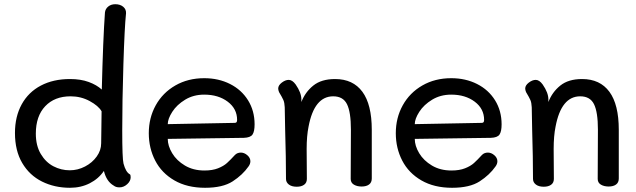

<svg xmlns="http://www.w3.org/2000/svg" viewBox="-20 -885 3018 911"><path d="M51 -254Q51 -332 83 -390Q115 -448 174 -479Q233 -510 312 -510Q363 -510 401 -496Q439 -482 463 -460Q469 -701 478 -826Q480 -843 493.5 -854Q507 -865 527 -865Q550 -865 564.5 -853Q579 -841 578 -822Q571 -756 565.5 -580Q560 -404 560 -266Q560 -133 566 -109Q577 -68 596 -58Q600 -56 600 -44Q600 -26 583.5 -11Q567 4 547 4Q530 4 520 -4Q485 -24 473 -74Q448 -37 406 -15.5Q364 6 312 6Q239 6 179.5 -23.5Q120 -53 85.5 -111.5Q51 -170 51 -254ZM460 -205Q460 -251 461 -277L462 -357Q447 -383 405.5 -405.5Q364 -428 315 -428Q239 -428 194.5 -381Q150 -334 150 -251Q150 -194 173.5 -154.5Q197 -115 233.5 -96Q270 -77 311 -77Q349 -77 383.5 -95Q418 -113 439 -142.5Q460 -172 460 -205Z M686 -253Q686 -326 719 -385.5Q752 -445 812 -479.5Q872 -514 949 -514Q1017 -514 1071.5 -486.5Q1126 -459 1157 -409Q1188 -359 1188 -295Q1188 -261 1178 -246.5Q1168 -232 1137 -231L776 -226Q776 -193 797 -158Q818 -123 857.5 -99.5Q897 -76 950 -76Q988 -76 1014.5 -86.5Q1041 -97 1057 -111.5Q1073 -126 1095 -150Q1106 -161 1123 -161Q1139 -161 1153.5 -148.5Q1168 -136 1168 -120Q1168 -107 1159 -95Q1131 -55 1084 -24.5Q1037 6 953 6Q868 6 807.5 -29Q747 -64 716.5 -123Q686 -182 686 -253ZM1094 -302Q1100 -302 1102.5 -305.5Q1105 -309 1105 -316Q1105 -369 1060.5 -402.5Q1016 -436 949 -436Q898 -436 858.5 -412Q819 -388 797.5 -354.5Q776 -321 776 -296Z M1744 -269V-38Q1744 -19 1731 -9.5Q1718 0 1696 0Q1674 0 1659 -9Q1644 -18 1644 -36L1645 -270Q1645 -353 1626.5 -390.5Q1608 -428 1561 -428Q1471 -428 1444 -284Q1435 -240 1435 -178L1436 -36Q1436 -18 1423 -8.5Q1410 1 1388 1Q1364 1 1350.5 -9.5Q1337 -20 1337 -36Q1337 -136 1333 -268Q1331 -346 1331 -376Q1330 -398 1324.5 -410.5Q1319 -423 1304 -448Q1300 -458 1300 -465Q1300 -480 1317 -493Q1334 -506 1350 -506Q1367 -506 1383 -484Q1410 -445 1410 -413V-401Q1428 -448 1466.5 -479Q1505 -510 1570 -510Q1655 -510 1699.5 -449.5Q1744 -389 1744 -269Z M1858 -253Q1858 -326 1891 -385.5Q1924 -445 1984 -479.5Q2044 -514 2121 -514Q2189 -514 2243.5 -486.5Q2298 -459 2329 -409Q2360 -359 2360 -295Q2360 -261 2350 -246.5Q2340 -232 2309 -231L1948 -226Q1948 -193 1969 -158Q1990 -123 2029.5 -99.5Q2069 -76 2122 -76Q2160 -76 2186.5 -86.5Q2213 -97 2229 -111.5Q2245 -126 2267 -150Q2278 -161 2295 -161Q2311 -161 2325.5 -148.5Q2340 -136 2340 -120Q2340 -107 2331 -95Q2303 -55 2256 -24.5Q2209 6 2125 6Q2040 6 1979.5 -29Q1919 -64 1888.5 -123Q1858 -182 1858 -253ZM2266 -302Q2272 -302 2274.5 -305.5Q2277 -309 2277 -316Q2277 -369 2232.5 -402.5Q2188 -436 2121 -436Q2070 -436 2030.5 -412Q1991 -388 1969.5 -354.5Q1948 -321 1948 -296Z M2916 -269V-38Q2916 -19 2903 -9.5Q2890 0 2868 0Q2846 0 2831 -9Q2816 -18 2816 -36L2817 -270Q2817 -353 2798.5 -390.5Q2780 -428 2733 -428Q2643 -428 2616 -284Q2607 -240 2607 -178L2608 -36Q2608 -18 2595 -8.5Q2582 1 2560 1Q2536 1 2522.5 -9.5Q2509 -20 2509 -36Q2509 -136 2505 -268Q2503 -346 2503 -376Q2502 -398 2496.5 -410.5Q2491 -423 2476 -448Q2472 -458 2472 -465Q2472 -480 2489 -493Q2506 -506 2522 -506Q2539 -506 2555 -484Q2582 -445 2582 -413V-401Q2600 -448 2638.5 -479Q2677 -510 2742 -510Q2827 -510 2871.5 -449.5Q2916 -389 2916 -269Z"/></svg>

Font: Mali Medium
Style: Regular
Weight: 500
Version: Version 1.000; ttfautohint (v1.6)